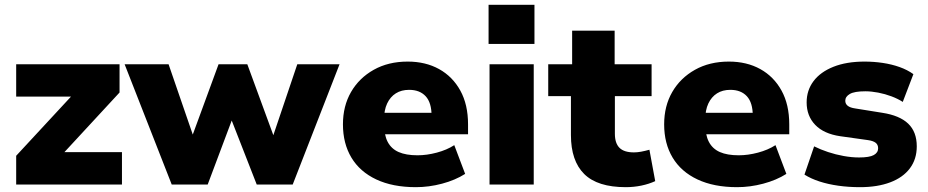

<svg xmlns="http://www.w3.org/2000/svg" viewBox="-20 -764 3841 795"><path d="M47 0V-119L311 -404L308 -364H47V-498H475V-381L206 -90L209 -134H485V0Z M691 0 496 -498H678L784 -190H772L885 -498H1004L1117 -190H1107L1211 -498H1386L1192 0H1043L916 -325H962L840 0Z M1702 11Q1606 11 1538 -21Q1470 -53 1435 -111.5Q1400 -170 1400 -249Q1400 -325 1433.5 -383Q1467 -441 1527.5 -475Q1588 -509 1668 -509Q1742 -509 1798 -478Q1854 -447 1886 -389Q1918 -331 1918 -249V-208H1551V-297H1781L1767 -284Q1767 -339 1742.5 -365.5Q1718 -392 1674 -392Q1642 -392 1619 -377.5Q1596 -363 1583 -335.5Q1570 -308 1570 -267V-254Q1570 -206 1585 -177Q1600 -148 1630.5 -134.5Q1661 -121 1709 -121Q1747 -121 1788.5 -132Q1830 -143 1861 -163L1906 -44Q1865 -18 1810.5 -3.5Q1756 11 1702 11Z M2003 -582V-744H2193V-582ZM2007 0V-498H2190V0Z M2571 11Q2454 11 2399 -43.5Q2344 -98 2344 -205V-366H2250V-498H2349V-637H2525V-498H2678V-366H2526V-210Q2526 -171 2545 -152Q2564 -133 2605 -133Q2619 -133 2635 -136Q2651 -139 2669 -144L2693 -14Q2667 -2 2635.5 4.5Q2604 11 2571 11Z M3032 11Q2936 11 2868 -21Q2800 -53 2765 -111.5Q2730 -170 2730 -249Q2730 -325 2763.5 -383Q2797 -441 2857.5 -475Q2918 -509 2998 -509Q3072 -509 3128 -478Q3184 -447 3216 -389Q3248 -331 3248 -249V-208H2881V-297H3111L3097 -284Q3097 -339 3072.5 -365.5Q3048 -392 3004 -392Q2972 -392 2949 -377.5Q2926 -363 2913 -335.5Q2900 -308 2900 -267V-254Q2900 -206 2915 -177Q2930 -148 2960.5 -134.5Q2991 -121 3039 -121Q3077 -121 3118.5 -132Q3160 -143 3191 -163L3236 -44Q3195 -18 3140.5 -3.5Q3086 11 3032 11Z M3541 11Q3494 11 3451.5 5Q3409 -1 3373.5 -12.5Q3338 -24 3311 -41L3351 -158Q3377 -145 3408.5 -134.5Q3440 -124 3473.5 -118Q3507 -112 3537 -112Q3580 -112 3598 -122Q3616 -132 3616 -150Q3616 -165 3605.5 -173Q3595 -181 3573 -184L3459 -200Q3391 -210 3355.5 -247Q3320 -284 3320 -340Q3320 -390 3348.5 -428Q3377 -466 3431 -487.5Q3485 -509 3560 -509Q3598 -509 3635 -503.5Q3672 -498 3704.5 -486.5Q3737 -475 3762 -457L3718 -342Q3698 -355 3671.5 -365Q3645 -375 3616.5 -380.5Q3588 -386 3563 -386Q3518 -386 3499 -375Q3480 -364 3480 -347Q3480 -334 3490 -326Q3500 -318 3521 -315L3633 -297Q3705 -286 3740.5 -252Q3776 -218 3776 -158Q3776 -105 3747.5 -67Q3719 -29 3666 -9Q3613 11 3541 11Z"/></svg>

Font: Nunito Sans 10pt Black
Style: Regular
Weight: 900
Designer: Vernon Adams
Foundry: Vernon Adams
Version: Version 3.101;gftools[0.9.27]